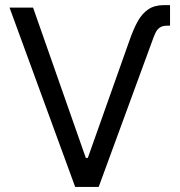

<svg xmlns="http://www.w3.org/2000/svg" viewBox="-20 -737 708 757"><path d="M626 -716.8H650.4V-635.7H638.7Q620.6 -635.7 609.9 -628.2Q599.1 -620.6 592.8 -607.2Q586.4 -593.8 576.2 -564.5L369.1 0H276.4L17.6 -707H110.4L318.4 -114.3H326.2L489.3 -574.2Q506.3 -623.5 523.7 -654.1Q541 -684.6 565.4 -700.7Q589.8 -716.8 626 -716.8Z"/></svg>

Font: Pretendard
Style: Regular
Weight: 400
Designer: Base glyphs from Inter by Rasmus Andersson; Hangeul glyphs from Noto Sans CJK(Source Han Sans) by Jang Soo-young and Kan
Foundry: Kil Hyung-jin
Version: Version 1.309